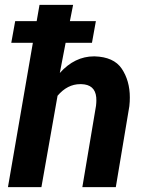

<svg xmlns="http://www.w3.org/2000/svg" viewBox="-20 -770 602 790"><path d="M374.5 -683.1H267.6L280.8 -750H142.6L130.9 -683.1H42.5L26.4 -593.8H115.2L12.7 0H150.4L216.8 -376C243.7 -407.7 274.9 -423.8 310.1 -423.8C311.5 -423.8 313 -423.8 314.5 -423.8C352.1 -422.9 372.6 -404.8 376 -369.6C376.5 -365.7 376.5 -361.3 376.5 -356.9C376.5 -350.1 376 -342.3 375 -334.5L318.8 0H456.5L512.2 -333C513.7 -345.7 514.2 -357.9 514.2 -369.1C514.2 -415 502.9 -454.6 481 -487.3C459 -520 421.4 -536.6 369.1 -538.1C368.2 -538.1 367.7 -538.1 366.7 -538.1C314 -538.1 266.6 -515.1 226.1 -469.7L250 -593.8H358.4Z"/></svg>

Font: Roboto
Style: Bold Italic
Weight: 700
Italic angle: -12°
Designer: Google
Version: Version 2.137; 2017